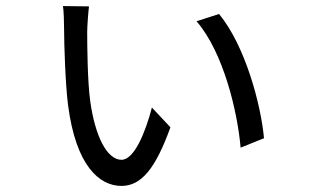

<svg xmlns="http://www.w3.org/2000/svg" viewBox="-20 -591 1040 632"><path d="M273 -570 187 -571C190 -558 191 -511 191 -492C191 -450 195 -314 204 -245C230 -45 307 21 380 21C445 21 492 -36 541 -172L480 -237C459 -156 422 -65 380 -65C332 -65 293 -143 277 -258C268 -323 267 -442 267 -486C267 -504 271 -557 273 -570ZM701 -545 627 -521C716 -418 762 -222 772 -105L849 -136C839 -247 787 -441 701 -545Z"/></svg>

Font: Noto Sans JP Regular
Style: Regular
Weight: 400
Designer: Ryoko NISHIZUKA (kana & ideographs); Paul D. Hunt (Latin, Greek & Cyrillic); Wenlong ZHANG (bopomofo); Sandoll Communica
Foundry: Adobe Systems Incorporated
Version: Version 1.004;PS 1.004;hotconv 1.0.82;makeotf.lib2.5.63406